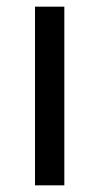

<svg xmlns="http://www.w3.org/2000/svg" viewBox="-20 -556 298 576"><path d="M173 0V-536H85V0Z"/></svg>

Font: Noto Sans Mro
Style: Regular
Weight: 400
Designer: Monotype Design Team
Foundry: Monotype Imaging Inc.
Version: Version 2.001